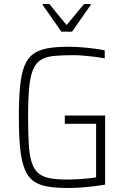

<svg xmlns="http://www.w3.org/2000/svg" viewBox="-20 -929 624 957"><path d="M320 8Q259 8 216 0.5Q173 -7 145.5 -27.5Q118 -48 102.5 -87.5Q87 -127 80.5 -189.5Q74 -252 74 -344Q74 -436 80 -498Q86 -560 101.5 -599.5Q117 -639 145 -659.5Q173 -680 216 -688Q259 -696 320 -696Q350 -696 383 -693.5Q416 -691 447.5 -687Q479 -683 502 -678V-638Q476 -643 447.5 -646.5Q419 -650 393 -652Q367 -654 348 -654Q291 -654 251.5 -650.5Q212 -647 186 -632Q160 -617 145.5 -584Q131 -551 125.5 -493Q120 -435 120 -344Q120 -264 123.5 -209Q127 -154 138 -119.5Q149 -85 171 -66Q193 -47 229 -40.5Q265 -34 319 -34Q341 -34 366.5 -35.5Q392 -37 417 -39.5Q442 -42 459 -45V-312H303V-353H504V-9Q476 -4 443 0Q410 4 378 6Q346 8 320 8ZM286 -771 193 -904V-909H226L312 -804L399 -909H432V-904L339 -771Z"/></svg>

Font: Saira SemiCondensed ExtraLight
Style: Regular
Weight: 250
Width: 4
Designer: Hector Gatti with collaboration of the Omnibus-Type team
Foundry: Omnibus-Type
Version: Version 1.101